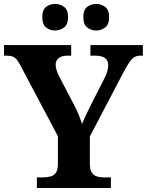

<svg xmlns="http://www.w3.org/2000/svg" viewBox="-20 -939 734 959"><path d="M164.2 0V-53H194.2Q216.2 -53 232.9 -57.8Q249.7 -62.6 259.5 -77.1Q269.2 -91.6 269.2 -120V-258.6L84.2 -608Q73.8 -627.6 65.2 -639.1Q56.5 -650.6 44.8 -655.8Q33.1 -661 13.2 -661H0.2V-714H335.5V-661H317.7Q287.8 -661 272.9 -648.6Q258 -636.2 258 -615.6Q258 -603.4 262.6 -588.8Q267.1 -574.2 273.7 -560.9L347.7 -419.4Q363 -390.7 372.6 -367.1Q382.2 -343.4 390.2 -320.4Q399.7 -344.9 414.7 -375.6Q429.7 -406.3 445.5 -437.9L503.7 -551.8Q514.3 -574 517.4 -588.9Q520.6 -603.8 520.6 -611.8Q520.6 -637.8 504.2 -649.4Q487.8 -661 454.8 -661H431.6V-714H693.5V-661H681.5Q664.6 -661 652.4 -654.3Q640.2 -647.6 628.2 -630.8Q616.1 -614.1 599.7 -583.6L428.8 -257.4V-121Q428.8 -92.3 438.1 -77.7Q447.3 -63 462.8 -58Q478.4 -53 496.3 -53H533.8V0ZM461.2 -786.6Q435.2 -786.6 415.8 -801.7Q396.3 -816.8 396.3 -853Q396.3 -890.2 415.8 -904.8Q435.2 -919.4 461.2 -919.4Q485.1 -919.4 505.1 -904.8Q525 -890.2 525 -853Q525 -816.8 505.1 -801.7Q485.1 -786.6 461.2 -786.6ZM255 -786.6Q229.5 -786.6 210.4 -801.7Q191.2 -816.8 191.2 -853Q191.2 -890.2 210.4 -904.8Q229.5 -919.4 255 -919.4Q280.1 -919.4 300 -904.8Q319.9 -890.2 319.9 -853Q319.9 -816.8 300 -801.7Q280.1 -786.6 255 -786.6Z"/></svg>

Font: Noto Serif Sinhala
Style: Regular
Weight: 400
Designer: Jelle Bosma - Monotype Design Team
Foundry: Monotype Imaging Inc.
Version: Version 2.006